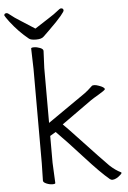

<svg xmlns="http://www.w3.org/2000/svg" viewBox="-60 -940 663 997"><g transform="rotate(-5 271.0 -441.0)"><path d="M13 -896Q19 -896 33.5 -883.5Q48 -871 82.5 -849.5Q117 -828 155 -803Q193 -828 227 -849.5Q261 -871 275.5 -883.5Q290 -896 296 -896Q309 -896 309 -884Q309 -879 290.5 -856.5Q272 -834 225 -788Q205 -769 193.5 -757.5Q182 -746 154.5 -746Q127 -746 117 -754Q67 -794 23 -851Q3 -878 0 -885Q0 -896 13 -896ZM127 -103V-595L124 -702Q124 -707 139 -707Q154 -707 170.5 -700.5Q187 -694 187 -684L183 -595V-309L379 -445Q395 -456 420 -480Q423 -484 433 -484Q443 -484 456 -479Q486 -469 487 -458Q483 -451 453 -433.5Q423 -416 410 -407L253 -295Q286 -262 324.5 -220.5Q363 -179 418.5 -120.5Q474 -62 475 -62Q505 -34 533 -21Q535 -20 535 -17Q535 -14 527 -7Q504 14 484 14Q479 14 472 9Q427 -28 346 -117.5Q265 -207 213 -259L183 -241V-101L188 5Q188 10 173 10Q158 10 141.5 3Q125 -4 125 -13Z"/></g></svg>

Font: Moon Stars Kai T Light
Style: Regular
Weight: 300
Designer: GuiWonder
Version: Version 1.101